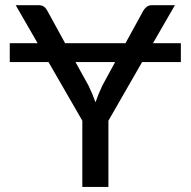

<svg xmlns="http://www.w3.org/2000/svg" viewBox="-20 -738 753 758"><path d="M128.5 -567.5 42 -717.5H132.5Q146.5 -717.5 154.5 -711Q162.5 -704.5 168 -693.5L237 -567.5H475.5L544.5 -693.5Q549 -702.5 557.8 -710Q566.5 -717.5 579.5 -717.5H670.5L584 -567.5H694V-493H541L408 -261.5V0H305V-261.5L171.5 -493H18.5V-567.5ZM357 -334Q362.5 -350 369 -366Q375.5 -382 384 -400L434.5 -493H278L329.5 -400Q338 -382 344.8 -366Q351.5 -350 357 -334Z"/></svg>

Font: Lato Medium
Style: Regular
Weight: 500
Designer: Lukasz Dziedzic
Foundry: tyPoland Lukasz Dziedzic
Version: Version 2.006; 2014-01-15